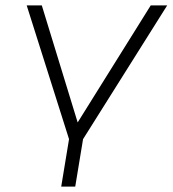

<svg xmlns="http://www.w3.org/2000/svg" viewBox="-20 -512 640 712"><path d="M207 180 236 4 79 -492H135L268 -58L539 -492H600L288 4L259 180Z"/></svg>

Font: Nunito Sans 7pt SemiExpanded ExtraLight
Style: Italic
Weight: 250
Width: 6
Italic angle: -9°
Designer: Vernon Adams
Foundry: Vernon Adams
Version: Version 3.101;gftools[0.9.27]